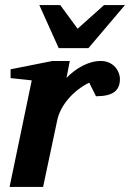

<svg xmlns="http://www.w3.org/2000/svg" viewBox="-20 -742 516 762"><path d="M456 -429C456 -458 432 -500 380 -500C330 -500 280 -470 244 -433L257 -500H188L22 -467V-432L106 -423L18 0H151L207 -264C219 -324 271 -383 334 -414L361 -360C429 -360 456 -383 456 -429ZM476 -722H393L288 -628L219 -722H136L213 -551H331Z"/></svg>

Font: Veleka
Style: Bold Italic
Weight: 700
Italic angle: -12°
Designer: Stefan Peev, Context Ltd, 2016; SIL International, 1997-2014.
Foundry: Stefan Peev, Context Ltd, 2016
Version: Version 5.000